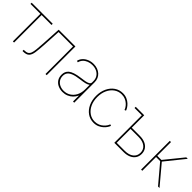

<svg xmlns="http://www.w3.org/2000/svg" viewBox="207 -1532 2532 2532"><g transform="rotate(45 1473.5 -266.0)"><path d="M188.5 0V-513.2H3.4V-535.6H396V-513.2H210.9V0Z M368.2 0V-22.5H379.9Q416 -22.5 436.5 -34.2Q457 -45.9 467.3 -73.2Q477.5 -100.6 482.2 -147Q486.8 -193.4 491.2 -262.7L506.8 -535.6H819.3V0H796.9V-513.2H527.8L513.7 -261.7Q508.3 -170.4 500 -112.5Q491.7 -54.7 465.3 -27.3Q439 0 379.9 0Z M1122.1 10.3Q1077.1 10.3 1038.3 -7.1Q999.5 -24.4 976.1 -58.8Q952.6 -93.3 952.6 -143.6Q952.6 -172.9 962.4 -197Q972.2 -221.2 995.4 -240Q1018.6 -258.8 1059.1 -272.2Q1099.6 -285.6 1161.1 -293.5Q1202.1 -298.3 1235.8 -304.4Q1269.5 -310.5 1289.8 -322.5Q1310.1 -334.5 1310.1 -355.5V-381.3Q1310.1 -423.3 1290 -454.6Q1270 -485.8 1234.6 -503.4Q1199.2 -521 1152.3 -521Q1111.3 -521 1077.1 -507.3Q1043 -493.7 1020 -468.8Q997.1 -443.8 989.3 -410.2L967.3 -416Q976.1 -454.1 1002.4 -482.7Q1028.8 -511.2 1067.6 -527.3Q1106.4 -543.5 1152.3 -543.5Q1193.4 -543.5 1226.3 -531.2Q1259.3 -519 1283.2 -497.1Q1307.1 -475.1 1319.8 -445.6Q1332.5 -416 1332.5 -381.3V0H1310.1V-108.9H1308.1Q1292 -73.2 1264.4 -46.4Q1236.8 -19.5 1200.7 -4.6Q1164.6 10.3 1122.1 10.3ZM1122.1 -12.2Q1174.3 -12.2 1216.8 -38.3Q1259.3 -64.5 1284.7 -112.8Q1310.1 -161.1 1310.1 -227.1V-311Q1299.8 -302.7 1285.9 -296.6Q1272 -290.5 1254.4 -286.1Q1236.8 -281.7 1215.1 -278.3Q1193.4 -274.9 1167 -271.5Q1094.7 -262.7 1052.7 -245.8Q1010.7 -229 992.9 -203.9Q975.1 -178.7 975.1 -143.6Q975.1 -103 994.6 -73.5Q1014.2 -43.9 1047.6 -28.1Q1081.1 -12.2 1122.1 -12.2Z M1698.7 7.8Q1633.3 7.8 1582 -28.1Q1530.8 -64 1501.5 -126.2Q1472.2 -188.5 1472.2 -268.1Q1472.2 -347.2 1501.5 -409.4Q1530.8 -471.7 1582 -507.6Q1633.3 -543.5 1698.7 -543.5Q1742.2 -543.5 1775.9 -528.6Q1809.6 -513.7 1833.5 -491.5Q1857.4 -469.2 1871.6 -446.5Q1885.7 -423.8 1889.6 -408.7L1869.1 -400.9Q1865.2 -415 1852.5 -435.3Q1839.8 -455.6 1818.4 -475.1Q1796.9 -494.6 1767.1 -507.8Q1737.3 -521 1698.7 -521Q1640.1 -521 1594 -488.5Q1547.9 -456.1 1521.2 -398.9Q1494.6 -341.8 1494.6 -268.1Q1494.6 -193.8 1521.2 -136.7Q1547.9 -79.6 1594 -47.1Q1640.1 -14.6 1698.7 -14.6Q1737.3 -14.6 1767.6 -27.8Q1797.9 -41 1819.6 -60.8Q1841.3 -80.6 1854 -100.8Q1866.7 -121.1 1870.6 -134.8L1891.1 -127.4Q1887.2 -112.3 1873 -89.6Q1858.9 -66.9 1834.5 -44.7Q1810.1 -22.5 1776.1 -7.3Q1742.2 7.8 1698.7 7.8Z M1944.3 -513.2V-535.6H2091.8V-513.2ZM2092.8 -303.2H2252Q2310.1 -303.2 2352.1 -284.9Q2394 -266.6 2417.2 -232.4Q2440.4 -198.2 2440.4 -151.9Q2440.4 -105 2417.2 -71Q2394 -37.1 2352.1 -18.6Q2310.1 0 2252 0H2080.1V-535.6H2102.5V-22.5H2252Q2329.1 -22.5 2373.5 -57.1Q2418 -91.8 2418 -151.9Q2418 -211.4 2373.5 -246.1Q2329.1 -280.8 2252 -280.8H2092.8Z M2579.6 0V-535.6H2602.1V-279.3H2679.2L2887.2 -535.6H2914.6L2698.7 -267.6L2923.3 0H2895.5L2678.7 -256.8H2602.1V0Z"/></g></svg>

Font: Inter 20pt Thin
Style: Regular
Weight: 250
Version: Version 4.001;git-66647c0bb